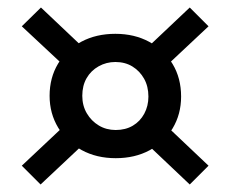

<svg xmlns="http://www.w3.org/2000/svg" viewBox="-20 -585 613 511"><path d="M288 -164Q237 -164 197.5 -185.5Q158 -207 135 -245Q112 -283 112 -330Q112 -378 134.5 -415.5Q157 -453 196.5 -474Q236 -495 287 -495Q338 -495 377.5 -473.5Q417 -452 439.5 -414.5Q462 -377 462 -328Q462 -281 439.5 -243.5Q417 -206 378 -185Q339 -164 288 -164ZM88 -94 38 -144 172 -270 220 -218ZM172 -390 38 -515 89 -565 219 -442ZM288 -239Q314 -239 333.5 -250.5Q353 -262 364 -282.5Q375 -303 375 -328Q375 -355 363.5 -375.5Q352 -396 332.5 -408Q313 -420 287 -420Q263 -420 242.5 -408.5Q222 -397 210.5 -377Q199 -357 199 -330Q199 -304 211 -283.5Q223 -263 243 -251Q263 -239 288 -239ZM485 -94 352 -220 403 -269 535 -144ZM406 -394 357 -444 485 -565 535 -515Z"/></svg>

Font: Ysabeau Office SemiBold
Style: Regular
Weight: 600
Designer: Christian Thalmann (Catharsis Fonts)
Version: Version 2.001;gftools[0.9.30]; featfreeze: tnum,lnum,ss02